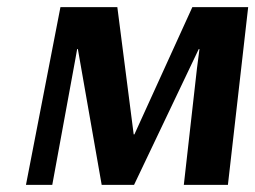

<svg xmlns="http://www.w3.org/2000/svg" viewBox="-20 -520 718 540"><path d="M678 -500 621 0H497L534 -328L541 -382H539L357 0H266L199 -382H197L192 -354L127 0H53L150 -500H310L356 -142H358L521 -500Z"/></svg>

Font: Arsenal
Style: Bold Italic
Weight: 700
Italic angle: -9°
Designer: Andrij Shevchenko
Foundry: Stairsfor.com
Version: Version 1.000